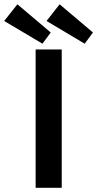

<svg xmlns="http://www.w3.org/2000/svg" viewBox="-117 -896 464 916"><path d="M287 -687.5 105 -796 167.5 -875.5 326.5 -741ZM85.5 -687.5 -97 -796 -34 -875.5 125 -741ZM53 -660H177.5V0H53Z"/></svg>

Font: League Spartan SemiBold
Style: Regular
Weight: 600
Foundry: The League of Moveable Type
Version: Version 2.002